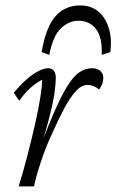

<svg xmlns="http://www.w3.org/2000/svg" viewBox="-20 -667 417 687"><path d="M293.9 -363.3Q271.5 -363.3 250.5 -339.8Q229.5 -316.4 210 -279.3Q190.4 -242.2 171.9 -201.2Q144.5 -143.6 126 -86.9Q107.4 -30.3 101.6 0H46.9Q64.5 -57.6 79.6 -116.2Q94.7 -174.8 106.4 -227.1Q118.2 -279.3 124.5 -319.8Q130.9 -360.4 130.9 -381.8Q108.4 -370.1 88.4 -352.1Q68.4 -334 48.8 -306.6L29.3 -335Q53.7 -364.3 76.2 -383.8Q98.6 -403.3 118.2 -413.1Q137.7 -422.9 152.3 -422.9Q166 -422.9 172.9 -413.6Q179.7 -404.3 179.7 -387.7Q179.7 -370.1 175.3 -336.9Q170.9 -303.7 155.8 -244.1Q140.6 -184.6 108.4 -85.9H103.5Q140.6 -188.5 168.9 -254.4Q197.3 -320.3 219.7 -356.9Q242.2 -393.6 263.7 -408.2Q285.2 -422.9 309.6 -422.9Q327.1 -422.9 338.4 -413.6Q349.6 -404.3 349.6 -387.7Q349.6 -377.9 346.2 -367.7Q342.8 -357.4 334 -346.7Q324.2 -355.5 313 -359.4Q301.8 -363.3 293.9 -363.3ZM156.2 -470.7 128.9 -480.5Q138.7 -539.1 157.2 -576.2Q175.8 -613.3 203.6 -630.4Q231.4 -647.5 266.6 -647.5Q305.7 -647.5 331.5 -626Q357.4 -604.5 369.1 -566.9Q380.9 -529.3 375 -480.5L343.8 -470.7Q346.7 -533.2 323.7 -563Q300.8 -592.8 259.8 -592.8Q227.5 -592.8 198.7 -566.4Q169.9 -540 156.2 -470.7Z"/></svg>

Font: Crimson Pro ExtraLight
Style: Italic
Weight: 250
Italic angle: -12°
Designer: Jacques Le Bailly
Foundry: Baron von Fonthausen
Version: Version 1.003